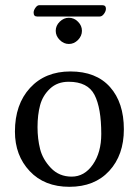

<svg xmlns="http://www.w3.org/2000/svg" viewBox="-20 -717 540 747"><path d="M368.2 -652.8H124Q110.8 -652.8 110.8 -668Q110.8 -676.8 117.9 -686.8Q125 -696.8 132.8 -696.8H377.9Q392.1 -696.8 392.1 -683.1Q392.1 -673.3 384.5 -663.1Q377 -652.8 368.2 -652.8ZM212.4 -561.5Q196.8 -577.1 196.8 -597.2Q196.8 -617.2 212.4 -632.6Q228 -647.9 248 -647.9Q268.1 -647.9 283.4 -632.6Q298.8 -617.2 298.8 -597.2Q298.8 -577.1 283.4 -561.5Q268.1 -545.9 248 -545.9Q228 -545.9 212.4 -561.5ZM38.1 -205.1Q38.1 -311 96.9 -375Q155.8 -439 253.9 -439Q354 -439 408 -378.4Q461.9 -317.9 461.9 -213.9Q461.9 -113.8 405 -52Q348.1 9.8 250 9.8Q152.8 9.8 95.5 -51.3Q38.1 -112.3 38.1 -205.1ZM247.1 -398.9Q203.1 -398.9 174.6 -372.1Q146 -345.2 136 -307.6Q126 -270 126 -222.2Q126 -177.2 136 -137.2Q146 -97.2 178 -63.5Q210 -29.8 258.8 -29.8Q308.6 -29.8 341.3 -76.9Q374 -124 374 -195.8Q374 -296.9 347.7 -347.9Q321.3 -398.9 247.1 -398.9Z"/></svg>

Font: Biolilbert
Style: Regular
Weight: 400
Designer: Philipp H. Poll
Foundry: Philipp H. Poll
Version: Version 1.1.0